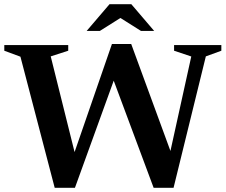

<svg xmlns="http://www.w3.org/2000/svg" viewBox="-26 -891 1076 916"><path d="M535.5 -558.5 331.5 5H235L71.5 -620.5L-5.5 -649V-676H299.5V-649L216 -622L342.5 -114.5L312 -114L508 -681H600L812 -103L770 -93L886.5 -621.5L804.5 -649V-676H1030V-649L956 -622L802 5H707L500 -550.5ZM537 -812.5H560L450.5 -743.5H387.5L496.5 -871H600.5L709.5 -743.5H646.5Z"/></svg>

Font: Newsreader 16pt 16pt SemiBold
Style: Regular
Weight: 600
Version: Version 1.003